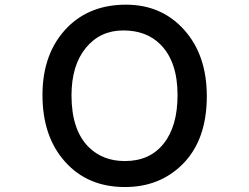

<svg xmlns="http://www.w3.org/2000/svg" viewBox="-20 -750 1040 801"><path d="M278.3 -351.6Q278.3 -208.5 349.6 -136.7Q408.7 -78.1 501 -78.1Q605 -78.1 662.8 -150.9Q720.7 -223.6 720.7 -353.5Q720.7 -493.2 648.9 -564.9Q590.8 -623 494.4 -623Q397.9 -623 338.1 -550.3Q278.3 -477.5 278.3 -351.6ZM842.8 -348.6Q842.8 -166 741.7 -64.9Q646.5 30.3 501 30.3Q345.7 30.3 251.5 -75.2Q157.2 -180.2 157.2 -353.5Q157.2 -531.2 262.7 -637.2Q356.4 -730.5 505.4 -730.5Q654.3 -730.5 748.5 -625.2Q842.8 -520 842.8 -348.6Z"/></svg>

Font: YuPearl-SemiBold
Style: SemiBold
Weight: 600
Designer: Max Yao
Foundry: Max-Everyday
Version: Version 1.011; ttfautohint (v1.8.3)